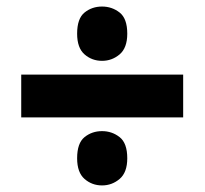

<svg xmlns="http://www.w3.org/2000/svg" viewBox="-20 -646 626 587"><path d="M292 -460Q261.2 -460 238.5 -479.7Q215.8 -499.5 215.8 -543Q215.8 -589.4 238.5 -607.7Q261.2 -626 292 -626Q322.3 -626 345.7 -607.7Q369.1 -589.4 369.1 -543Q369.1 -499.5 345.7 -479.7Q322.3 -460 292 -460ZM44.9 -287.1V-418H540V-287.1ZM292 -79.1Q261.2 -79.1 238.5 -98.9Q215.8 -118.7 215.8 -162.1Q215.8 -208.5 238.5 -226.8Q261.2 -245.1 292 -245.1Q322.3 -245.1 345.7 -226.8Q369.1 -208.5 369.1 -162.1Q369.1 -118.7 345.7 -98.9Q322.3 -79.1 292 -79.1Z"/></svg>

Font: Open Sans ExtraBold
Style: Regular
Weight: 800
Designer: Monotype Design Team
Foundry: Monotype Imaging Inc.
Version: Version 3.003; ttfautohint (v1.8.4)